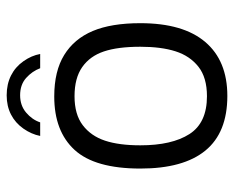

<svg xmlns="http://www.w3.org/2000/svg" viewBox="-84 -612 711 584"><g transform="rotate(-90 272.0 -320.5)"><path d="M273.7 -656.2Q307.5 -656.2 333.8 -643Q360 -629.8 377.2 -605.3Q394.5 -580.8 399.3 -554.3H356Q346.8 -578.8 326.3 -597.1Q305.8 -615.3 273.7 -615.3Q242.7 -615.3 221.1 -597.1Q199.5 -578.8 191.3 -554.3H150Q155.2 -580.8 172.3 -605.3Q189.5 -629.8 215.1 -643Q240.7 -656.2 273.7 -656.2ZM271.7 15Q160.2 15 105.5 -51.8Q50.8 -118.5 50.8 -249.7Q50.8 -387.8 107.6 -449.7Q164.3 -511.5 270 -511.5Q347.3 -511.5 396.3 -481.2Q445.3 -451 469.2 -394.4Q493 -337.8 493 -249.7Q493 -119.3 435.8 -52.2Q378.7 15 271.7 15ZM270.8 -47Q327.7 -47 360.6 -73Q393.5 -99 407.4 -142.6Q421.3 -186.2 421.3 -249.7Q421.3 -318 407 -360.6Q392.7 -403.2 359.3 -426.5Q326 -449.8 270.8 -449.8Q215.5 -449.8 182.7 -424.8Q149.8 -399.8 135.7 -357.2Q121.5 -314.7 121.5 -249.7Q121.5 -153.7 155.7 -100.3Q189.8 -47 270.8 -47Z"/></g></svg>

Font: Vivano Light
Style: Regular
Weight: 300
Designer: Joe Prince, Josias Burgherr
Version: Version 2.064;September 19, 2022;FontCreator 14.0.0.2877 64-